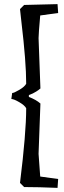

<svg xmlns="http://www.w3.org/2000/svg" viewBox="-20 -786 312 931"><path d="M176 -284 167 -40 175 70 262 82 259 125Q166 121 97 121L77 101Q107 -141 107 -261Q100 -275 73.5 -290.5Q47 -306 35 -306L39 -335Q48 -335 74 -350.5Q100 -366 107 -380Q107 -486 84 -678L77 -742L97 -762L259 -766L262 -723L175 -711Q167 -621 167 -601L176 -357Q158 -341 130 -329L120 -325V-316Q156 -302 176 -284Z"/></svg>

Font: Andada SC
Style: Regular
Weight: 400
Designer: Carolina Giovagnoli
Foundry: Carolina Giovagnoli
Version: Version 1.003